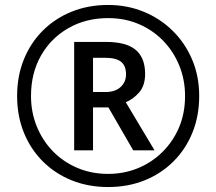

<svg xmlns="http://www.w3.org/2000/svg" viewBox="-20 -744 872 774"><path d="M416 10Q336 10 269 -17Q202 -44 152.5 -93.5Q103 -143 76 -210Q49 -277 49 -357Q49 -437 76 -504Q103 -571 152.5 -620.5Q202 -670 269 -697Q336 -724 416 -724Q492 -724 558.5 -697Q625 -670 675.5 -620.5Q726 -571 754.5 -504Q783 -437 783 -357Q783 -277 756 -210Q729 -143 679.5 -93.5Q630 -44 563 -17Q496 10 416 10ZM416 -43Q480 -43 536 -66Q592 -89 635 -131.5Q678 -174 702 -231Q726 -288 726 -357Q726 -422 703 -479Q680 -536 638.5 -579Q597 -622 540.5 -646.5Q484 -671 416 -671Q326 -671 255.5 -630.5Q185 -590 145 -519.5Q105 -449 105 -357Q105 -292 128 -235Q151 -178 192.5 -135Q234 -92 291 -67.5Q348 -43 416 -43ZM279 -138V-575H407Q489 -575 527 -543Q565 -511 565 -446Q565 -399 541 -371.5Q517 -344 487 -332L603 -138H517L417 -311H355V-138ZM405 -373Q444 -373 466 -393Q488 -413 488 -444Q488 -479 468 -495Q448 -511 404 -511H355V-373Z"/></svg>

Font: Noto Sans Tifinagh Tawellemmet
Style: Regular
Weight: 400
Designer: JamraPatel
Foundry: JamraPatel LLC
Version: Version 2.006; ttfautohint (v1.8.4.7-5d5b)